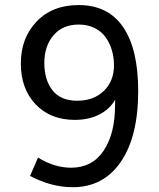

<svg xmlns="http://www.w3.org/2000/svg" viewBox="-20 -744 642 774"><path d="M291.5 -337.9Q357.9 -337.9 398.7 -377.7Q439.5 -417.5 439.5 -480.5Q439.5 -512.7 430.9 -541.7Q422.4 -570.8 405.5 -594.2Q388.7 -617.7 360.8 -631.3Q333 -645 297.4 -645Q232.9 -645 195.8 -601.8Q158.7 -558.6 158.7 -490.2Q158.7 -421.9 191.7 -379.9Q224.6 -337.9 291.5 -337.9ZM272.9 10.7Q187.5 10.7 101.1 -34.7L133.3 -108.9Q199.2 -67.9 266.6 -67.9Q351.1 -67.9 397.2 -135.7Q443.4 -203.6 443.8 -317.9Q444.3 -320.3 444.3 -342.3Q421.9 -303.2 379.6 -282Q337.4 -260.7 281.7 -260.7Q183.1 -260.7 123.5 -323.5Q64 -386.2 64 -488.3Q64 -590.3 127.4 -657Q190.9 -723.6 296.9 -723.6Q416 -723.6 476.6 -634.5Q537.1 -545.4 537.1 -377Q537.1 -193.8 467 -91.6Q397 10.7 272.9 10.7Z"/></svg>

Font: Muli
Style: Regular
Weight: 400
Designer: Vernon Adams
Foundry: newtypography
Version: Version 2; ttfautohint (v1.00rc1.6-4cba) -l 8 -r 50 -G 200 -